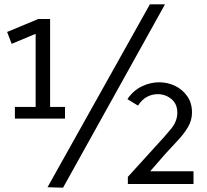

<svg xmlns="http://www.w3.org/2000/svg" viewBox="-20 -856 960 889"><path d="M572 -4V-37L701 -179Q744 -225 772.5 -260Q801 -295 801 -334Q801 -375 773.5 -397.5Q746 -420 710 -420Q684 -420 660.5 -407.5Q637 -395 619 -367L570 -397Q597 -437 636.5 -456Q676 -475 717 -475Q756 -475 790.5 -458.5Q825 -442 847 -410.5Q869 -379 869 -335Q869 -299 850 -267Q831 -235 802.5 -205Q774 -175 746 -144L658 -43L649 -63H876V-4ZM168 -709 145 -735V-307H212V-768H157L13 -708L34 -653ZM49 -307H281V-361H49ZM744 -836H674L200 11L272 13Z"/></svg>

Font: Yaldevi
Style: Regular
Weight: 400
Designer: Sol Matas, Rajitha Manaperi, Kosala Senevirathne
Foundry: Mooniak
Version: Version 1.100